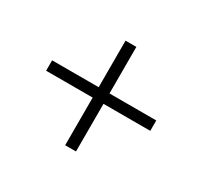

<svg xmlns="http://www.w3.org/2000/svg" viewBox="-108 -668 808 768"><g transform="rotate(30 295.5 -283.5)"><path d="M55 -262V-310H270V-525H320V-310H536V-262H320V-42H270V-262Z"/></g></svg>

Font: Lexend ExtraLight
Style: Regular
Weight: 200
Designer: Bonnie Shaver-Troup, Thomas Jockin
Foundry: Lexend
Version: Version 1.007; ttfautohint (v1.8.3)